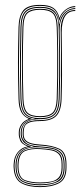

<svg xmlns="http://www.w3.org/2000/svg" viewBox="-20 -625 339 785"><path d="M143.8 140Q96.5 140 67.4 124Q38.2 108 35.8 60Q35.5 56.2 35.5 53.4Q35.5 50.5 35.8 46Q37 15.8 53.1 -3.4Q69.2 -22.5 92 -25.8V-26.8Q68.2 -36.2 62.5 -50.6Q56.8 -65 56.8 -76Q56.8 -78.2 56.8 -80Q56.8 -81.8 56.8 -84Q56.8 -100.5 67.1 -116Q77.5 -131.5 96.5 -138V-140Q76.8 -148.5 66.8 -166.9Q56.8 -185.2 55.8 -220Q54.5 -267.8 54 -302.4Q53.5 -337 53.5 -367.5Q53.5 -398 54.1 -432.4Q54.8 -466.8 55.8 -514Q56.8 -558.8 74.6 -581.9Q92.5 -605 143.8 -605Q180 -605 197.9 -592.9Q215.8 -580.8 222.8 -553H223.8Q228.2 -566 238.2 -576.6Q248.2 -587.2 261.2 -593.6Q274.2 -600 287.8 -600V-596Q260.5 -595 243.4 -577.4Q226.2 -559.8 223.2 -540.8H222.2Q217 -573.2 199.4 -587.1Q181.8 -601 143.8 -601Q99.5 -601 80.1 -581.6Q60.8 -562.2 59.8 -514Q58.5 -451 57.9 -405.4Q57.2 -359.8 57.8 -317.1Q58.2 -274.5 59.8 -220Q60.8 -185.5 71.9 -165.4Q83 -145.2 108.8 -140.2V-138.2Q85.2 -133.5 73 -117.6Q60.8 -101.8 60.8 -84Q60.8 -81.8 60.8 -80Q60.8 -78.2 60.8 -76Q60.8 -62.2 69.6 -46.9Q78.5 -31.5 106.5 -26.5V-25.5Q79.2 -23.8 60.2 -6Q41.2 11.8 39.8 46Q39.5 50.5 39.5 53.4Q39.5 56.2 39.8 60.2Q42 107 70.4 121.6Q98.8 136.2 143.8 136.2Q188.8 136.2 218.2 121.6Q247.8 107 247.8 60.2Q247.8 55.2 247.8 52.6Q247.8 50 247.8 46Q247.8 -1.8 219.2 -14.6Q190.8 -27.5 143.8 -30Q117.5 -31.5 101.9 -37.1Q86.2 -42.8 79.5 -52.5Q72.8 -62.2 72.8 -76Q72.8 -78.2 72.8 -80Q72.8 -81.8 72.8 -84Q72.8 -107.2 86.9 -120.6Q101 -134 143.8 -134Q188.5 -134 207.4 -153.5Q226.2 -173 227.8 -220Q229.2 -266.8 229.5 -306.9Q229.8 -347 229.5 -393.1Q229.2 -439.2 228.2 -504Q228 -539.2 243 -561.6Q258 -584 287.8 -584V-580Q259.2 -580 245.6 -557.8Q232 -535.5 232.2 -491.8Q232.8 -444 233.2 -403.5Q233.8 -363 233.6 -319.8Q233.5 -276.5 231.8 -220Q230.2 -172 210.5 -151.2Q190.8 -130.5 143.8 -130Q114 -129.8 99.6 -124Q85.2 -118.2 81 -108Q76.8 -97.8 76.8 -84Q76.8 -81.8 76.8 -80Q76.8 -78.2 76.8 -76Q76.8 -62.2 83.6 -53.5Q90.5 -44.8 105.2 -40.1Q120 -35.5 143.8 -34Q193.2 -31 222.5 -17Q251.8 -3 251.8 46Q251.8 49.5 251.8 52.6Q251.8 55.8 251.8 60Q251.8 108 221.4 124Q191 140 143.8 140ZM143.8 128.5Q170.8 128.5 192.6 123.6Q214.5 118.8 227.2 104.1Q240 89.5 240 60.5Q240 56 240 53.1Q240 50.2 240 46Q240 15.8 227.5 1.9Q215 -12 193.5 -16.4Q172 -20.8 145 -22.5Q98.5 -25.5 74 -9.5Q49.5 6.5 47.8 46Q47.5 50.5 47.5 53.5Q47.5 56.5 47.8 60.8Q49.8 104.5 76.6 116.5Q103.5 128.5 143.8 128.5ZM143.8 124.8Q105.5 124.8 79.6 114Q53.8 103.2 51.8 60.8Q51.5 56.5 51.5 53.5Q51.5 50.5 51.8 46Q53.8 1.5 80.4 -10Q107 -21.5 143.8 -19Q170 -17.5 190.8 -13.8Q211.5 -10 223.6 3.1Q235.8 16.2 235.8 46Q235.8 50.8 235.8 53.1Q235.8 55.5 235.8 60.8Q235.8 103.2 208.9 114Q182 124.8 143.8 124.8ZM143.8 121Q167.8 121 187.6 117.5Q207.5 114 219.5 101.2Q231.5 88.5 231.8 61Q231.8 55.5 231.8 53.1Q231.8 50.8 231.8 46Q231.8 17.8 220.2 5.5Q208.8 -6.8 188.9 -10.4Q169 -14 143.8 -15.5Q107.2 -17.8 82.5 -7.4Q57.8 3 55.8 46Q55.5 50.5 55.5 53.5Q55.5 56.5 55.8 61Q57.5 102.2 82.6 111.6Q107.8 121 143.8 121ZM143.8 132.5Q101 132.5 73.4 119.1Q45.8 105.8 43.8 60.5Q43.5 56.2 43.5 53.4Q43.5 50.5 43.8 46Q45.2 11.5 64.4 -5.9Q83.5 -23.2 117.2 -25V-26Q84.8 -31.8 74.8 -46.2Q64.8 -60.8 64.8 -76Q64.8 -78.2 64.8 -80Q64.8 -81.8 64.8 -84Q64.8 -103.2 77.9 -119.1Q91 -135 122 -139V-140Q90 -144.2 77.5 -163.4Q65 -182.5 63.8 -220Q62.2 -272.2 61.8 -315.6Q61.2 -359 61.8 -405.6Q62.2 -452.2 63.8 -514Q65 -559.5 82.5 -578.2Q100 -597 143.8 -597Q183.5 -597 200.9 -581Q218.2 -565 222 -526.8H223Q224.8 -545.8 233.8 -560.2Q242.8 -574.8 256.9 -583.1Q271 -591.5 287.8 -592V-588Q257.2 -587.2 240.1 -563.1Q223 -539 223.8 -501Q225 -442 225.6 -399.9Q226.2 -357.8 225.9 -316.8Q225.5 -275.8 223.8 -220Q222.5 -174.8 204 -156.2Q185.5 -137.8 143.8 -137.8Q113.2 -137.8 97 -129.8Q80.8 -121.8 74.8 -109.5Q68.8 -97.2 68.8 -84Q68.8 -81.8 68.8 -80Q68.8 -78.2 68.8 -76Q68.8 -57.8 83.9 -43.1Q99 -28.5 143.8 -26.2Q173.5 -24.8 196.1 -19.6Q218.8 -14.5 231.4 0.2Q244 15 244 46Q244 50 244 52.9Q244 55.8 244 60.5Q244 105.8 215.2 119.1Q186.5 132.5 143.8 132.5ZM143.8 -142Q184.5 -142 201.4 -159.1Q218.2 -176.2 219.8 -220Q221.2 -267.2 221.8 -313.5Q222.2 -359.8 221.8 -409Q221.2 -458.2 219.8 -514Q218.8 -558.8 200.2 -575.9Q181.8 -593 143.8 -593Q103.8 -593 86.4 -576.2Q69 -559.5 67.8 -514Q65.8 -431.8 65.5 -363.2Q65.2 -294.8 67.8 -220Q69.2 -176.2 86.1 -159.1Q103 -142 143.8 -142ZM143.8 -146Q105.8 -146 89.5 -161.6Q73.2 -177.2 71.8 -220Q69.8 -288 69.6 -361.4Q69.5 -434.8 71.8 -514Q73 -557.2 89 -573.1Q105 -589 143.8 -589Q182.8 -589 198.6 -573.1Q214.5 -557.2 215.8 -514Q217.2 -461.5 217.8 -411.9Q218.2 -362.2 217.8 -314.6Q217.2 -267 215.8 -220Q214.2 -177.2 198 -161.6Q181.8 -146 143.8 -146ZM143.8 -150Q179.8 -150 195 -164.4Q210.2 -178.8 211.8 -220Q213.2 -261 213.8 -310.5Q214.2 -360 213.9 -412.4Q213.5 -464.8 211.8 -514Q210.5 -557.5 194.6 -571.2Q178.8 -585 143.8 -585Q109 -585 93 -571.2Q77 -557.5 75.8 -514Q73.5 -439.8 73.5 -364Q73.5 -288.2 75.8 -220Q77.2 -178.8 92.5 -164.4Q107.8 -150 143.8 -150Z"/></svg>

Font: Big Shoulders Inline Display Thin Thin
Style: Regular
Weight: 250
Version: Version 2.002